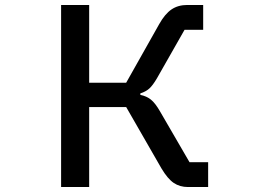

<svg xmlns="http://www.w3.org/2000/svg" viewBox="-20 -753 1040 773"><path d="M226 0V-733H339V-420H488L621 -656Q644 -697 670.5 -715Q697 -733 734 -733H798V-633H723L612 -438Q595 -409 581 -396.5Q567 -384 545 -377V-371Q570 -366 587.5 -352Q605 -338 624 -305L743 -100H818V0H737Q704 0 679.5 -16.5Q655 -33 630 -75L488 -322H339V0Z"/></svg>

Font: IBM Plex Sans JP Medium
Style: Regular
Weight: 500
Designer: Mike Abbink; Paul van der Laan; Pieter van Rosmalen; Wujin Sim; Yejin Wi; Jinhee Kim; Boomi Park; Yona Kim; Kichan Ma
Foundry: Sandoll Inc.
Version: Version 1.001